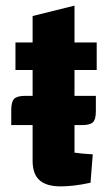

<svg xmlns="http://www.w3.org/2000/svg" viewBox="-20 -651 399 683"><path d="M196 12Q145 12 120.5 -10Q96 -32 96 -79V-594L245 -631V-108Q260 -106 275 -104.5Q290 -103 310 -102L302 -1Q270 6 243.5 9Q217 12 196 12ZM35 -402V-500H324V-402ZM20 -260Q20 -289 30.5 -299.5Q41 -310 69 -310H321V-255Q321 -226 310.5 -216Q300 -206 271 -206H20Z"/></svg>

Font: Changa SemiBold
Style: Regular
Weight: 600
Designer: Eduardo Rodriguez Tunni
Foundry: Eduardo Rodriguez Tunni
Version: Version 3.002; ttfautohint (v1.8.2)